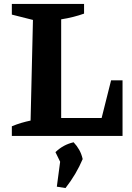

<svg xmlns="http://www.w3.org/2000/svg" viewBox="-20 -689 668 973"><path d="M543 -282H601V0H40V-49Q64 -59 87.5 -66Q111 -73 135 -78L147 -588L40 -615V-669H406V-620Q381 -611 351.5 -603.5Q322 -596 290 -591V-91H495ZM268 257 289 99 399 117Q383 155 361.5 191.5Q340 228 312 264ZM303 168 261 82Q282 62 304.5 50Q327 38 353 32Q370 50 381.5 70.5Q393 91 399 117Z"/></svg>

Font: Piazzolla Thin ExtraBold
Style: Regular
Weight: 800
Version: Version 2.005